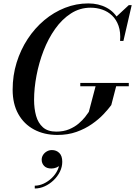

<svg xmlns="http://www.w3.org/2000/svg" viewBox="-20 -780 791 1124"><path d="M316.5 10Q238.5 10 179.2 -21.8Q120 -53.5 87 -112.8Q54 -172 54 -255Q54 -338 77.2 -413.2Q100.5 -488.5 142 -551.8Q183.5 -615 239.2 -661.8Q295 -708.5 360.5 -734.2Q426 -760 496.5 -760Q557 -760 604 -735Q651 -710 675.8 -661Q700.5 -612 693.5 -540.5H683Q687 -592 674 -628.8Q661 -665.5 636.2 -689Q611.5 -712.5 578.8 -723.8Q546 -735 510.5 -735Q447.5 -735 395.2 -701.2Q343 -667.5 302.8 -610.8Q262.5 -554 235.2 -483.5Q208 -413 193.8 -338.2Q179.5 -263.5 179.5 -195.5Q179.5 -144.5 191.2 -102.2Q203 -60 231.2 -34.8Q259.5 -9.5 309 -9.5Q352 -9.5 384.8 -23.2Q417.5 -37 440.8 -57Q464 -77 478.8 -96Q493.5 -115 500 -125L541.5 -282.5H662L631.5 -165Q614.5 -141.5 586.2 -111.5Q558 -81.5 518.2 -53.8Q478.5 -26 428 -8Q377.5 10 316.5 10ZM450 -275V-294.5H734V-275ZM683 -540.5 688.5 -580.5Q686.5 -605.5 679.8 -631.5Q673 -657.5 658 -679.5L734 -750H751L702.5 -540.5ZM183.5 323.5V307Q209.5 307 235.8 294.8Q262 282.5 283.8 261.5Q305.5 240.5 317.8 214Q330 187.5 328 159H343.5Q343.5 173.5 334 184.2Q324.5 195 310.2 200.8Q296 206.5 281 206.5Q252.5 206.5 238.2 191.2Q224 176 224 155Q224 140 232 127.2Q240 114.5 253.8 106.5Q267.5 98.5 284 98.5Q310 98.5 327.2 115.5Q344.5 132.5 344.5 167Q344.5 197 330.8 225Q317 253 293.8 275.2Q270.5 297.5 242 310.5Q213.5 323.5 183.5 323.5Z"/></svg>

Font: Bodoni Moda 11pt Medium
Style: Italic
Weight: 500
Italic angle: -13°
Designer: Owen Earl
Foundry: indestructible type
Version: Version 2.004